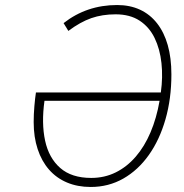

<svg xmlns="http://www.w3.org/2000/svg" viewBox="-20 -732 733 764"><path d="M341 12Q288.5 12 246.5 -5.8Q204.5 -23.5 175 -57.2Q145.5 -91 129.8 -138.8Q114 -186.5 114 -246Q114 -277.5 116.8 -309.5Q119.5 -341.5 123 -364H620Q628.5 -425 622.5 -481Q616.5 -537 595.2 -580.8Q574 -624.5 535.5 -649.8Q497 -675 440 -675Q387 -675 343.2 -659.8Q299.5 -644.5 252 -609L233 -640Q279 -676 332.2 -694Q385.5 -712 446 -712Q497 -712 537 -693.5Q577 -675 605 -639.2Q633 -603.5 647.5 -552.5Q662 -501.5 662 -436Q662 -339.5 638.5 -257.5Q615 -175.5 572.2 -115.2Q529.5 -55 470.8 -21.5Q412 12 341 12ZM343 -24Q396 -24 440.5 -46Q485 -68 520 -108.5Q555 -149 579 -205.5Q603 -262 615 -331H157Q144.5 -241.5 159.5 -172.2Q174.5 -103 219.8 -63.5Q265 -24 343 -24Z"/></svg>

Font: Overpass Thin
Style: Italic
Weight: 250
Italic angle: -10°
Designer: Delve Withrington, Dave Bailey, Thomas Jockin
Foundry: Delve Fonts LLC
Version: Version 4.000